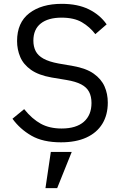

<svg xmlns="http://www.w3.org/2000/svg" viewBox="-20 -730 640 1001"><path d="M298 12Q204 12 144 -22.5Q84 -57 45 -111L106 -161Q147 -110 192.5 -85Q238 -60 301 -60Q377 -60 417 -95Q457 -130 457 -193Q457 -227 444.5 -251Q432 -275 403.5 -290Q375 -305 327 -313L249 -326Q181 -338 141.5 -366Q102 -394 85.5 -433Q69 -472 69 -516Q69 -612 132.5 -661Q196 -710 302 -710Q385 -710 443 -681.5Q501 -653 536 -603L477 -552Q448 -590 407 -614Q366 -638 301 -638Q231 -638 192.5 -607.5Q154 -577 154 -518Q154 -487 166 -463.5Q178 -440 207 -424Q236 -408 285 -399L360 -386Q429 -374 468.5 -346Q508 -318 525 -279.5Q542 -241 542 -195Q542 -131 513.5 -84.5Q485 -38 430.5 -13Q376 12 298 12ZM245 62H354L278 251H217Z"/></svg>

Font: Lilex
Style: Regular
Weight: 400
Monospace: yes
Designer: Mike Abbink, Paul van der Laan, Pieter van Rosmalen, Mikhael Khrustik
Foundry: Mikhael Khrustik
Version: Version 2.510